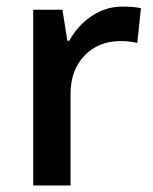

<svg xmlns="http://www.w3.org/2000/svg" viewBox="-20 -570 471 590"><path d="M356 -549.8Q390.6 -549.8 413.1 -544.9L401.9 -438Q377.4 -443.8 351.1 -443.8Q282.2 -443.8 239.5 -398.9Q196.8 -354 196.8 -282.2V0H82V-540H171.9L187 -444.8H192.9Q219.7 -493.2 262.9 -521.5Q306.2 -549.8 356 -549.8Z"/></svg>

Font: f0_32663          
Style: Regular
Weight: 600
Foundry: Ascender Corporation
Version: Version 1.10